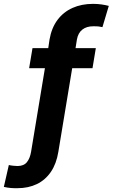

<svg xmlns="http://www.w3.org/2000/svg" viewBox="-63 -780 589 1004"><path d="M438.1 -528.3 420.7 -423.3H314.5L242.1 13.9Q232.1 76.1 203.2 118.6Q174.4 161 129.8 182.6Q85.3 204.1 27.8 204.1Q9.5 204.4 -7 203Q-23.5 201.7 -42.9 197.3L-16.8 82.8Q-8.5 85.2 5.5 86.6Q19.5 88 28.5 88.2Q61.5 88 77.6 68.1Q93.7 48.3 99.5 13.9L171.9 -423.3H89.3L106.9 -528.3H189.3L196 -573.4Q206.6 -634.2 237.5 -675.7Q268.5 -717.2 316 -738.5Q363.6 -759.8 423.8 -759.8Q446.4 -759.8 467.5 -756.8Q488.7 -753.8 505.9 -749.2L472.7 -638.1Q463.8 -640.4 452.9 -641.6Q442.1 -642.8 424.7 -642.5Q390.3 -642.8 367.9 -625.5Q345.4 -608.2 339.2 -573.4L332 -528.3Z"/></svg>

Font: Inter
Style: Italic
Weight: 400
Italic angle: -9.3988°
Designer: Rasmus Andersson
Foundry: rsms
Version: Version 4.001;git-66647c0bb